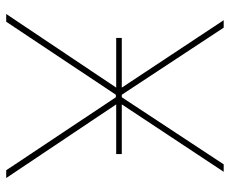

<svg xmlns="http://www.w3.org/2000/svg" viewBox="-81 -659 740 618"><g transform="rotate(90 289.0 -350.0)"><path d="M102 -354H476V-372H102ZM25 0H50L285 -353H293L528 0H553L310 -363L533 -700H509L293 -372H285L69 -700H45L268 -363Z"/></g></svg>

Font: Fixel Variable
Style: Regular
Weight: 100
Width: 3
Designer: AlfaBravo + MacPaw
Foundry: Kyrylo Tkachov, Marchela Mozhyna, Serhii Makarenko, Maria Weinstein, Zakhar Kryvoshyya
Version: Version 1.211